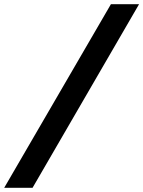

<svg xmlns="http://www.w3.org/2000/svg" viewBox="-120 -783 682 914"><path d="M35 111H-100L408 -763H542Z"/></svg>

Font: Open Sauce Sans ExBold Italic
Style: Regular
Weight: 800
Italic angle: -10°
Designer: Alfredo Marco Pradil
Foundry: Creative Sauce Fz LLC
Version: Version 1.477